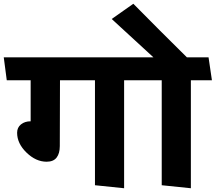

<svg xmlns="http://www.w3.org/2000/svg" viewBox="-31 -985 1147 1021"><path d="M629 16 474 0V-558H288Q288 -471 287.5 -383Q287 -295 287 -208Q287 -169 270 -147Q253 -125 217 -125Q160 -125 110 -173.5Q60 -222 60 -279Q60 -307 80.5 -323.5Q101 -340 132 -340V-558H5Q1 -589 -3 -619Q-7 -649 -11 -680H723L740 -558H629Z M829 0V-558H735Q731 -589 727 -619Q723 -649 719 -680H785L563 -884L678 -965Q748 -894 819.5 -822.5Q891 -751 963 -680H1078L1096 -558H984V16Z"/></svg>

Font: Palanquin Dark Medium
Style: Regular
Weight: 500
Designer: Pria Ravichandran
Version: Version 1.001